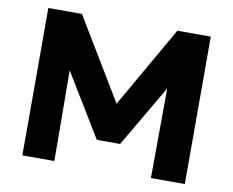

<svg xmlns="http://www.w3.org/2000/svg" viewBox="-77 -799 1090 898"><g transform="rotate(10 468.0 -350.0)"><path d="M82.5 0V-700H242L474.5 -314.5L695 -700H854V0H693L695.5 -426L523.5 -132H413L231.5 -430L234.5 0Z"/></g></svg>

Font: Geologica
Style: Bold
Weight: 700
Designer: Sindre Bremnes, Frode Helland
Foundry: Monokrom Skriftforlag AS
Version: Version 1.010; ttfautohint (v1.8.4.7-5d5b);gftools[0.9.28]